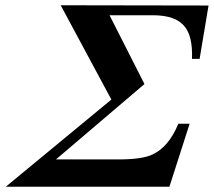

<svg xmlns="http://www.w3.org/2000/svg" viewBox="-20 -712 816 731"><path d="M774 -691 740 -488H711Q714 -574 683 -611Q649 -654 562 -654H397L530 -392L193 -105H430Q522 -105 561 -124Q623 -153 659 -241H702L625 -1H2L404 -333L211 -692Z"/></svg>

Font: GFS Didot
Style: Bold Italic
Weight: 700
Italic angle: -12°
Designer: Designed by Takis Katsoulidis and George D. Matthiopoulos.
Foundry: Designed by Takis Katsoulidis and George D. Matthiopoulos.
Version: Version 1.0